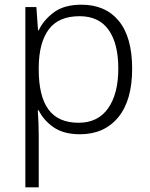

<svg xmlns="http://www.w3.org/2000/svg" viewBox="-20 -562 639 818"><path d="M327 -542Q429 -542 486 -473Q543 -404 543 -269Q543 -134 483.5 -62Q424 10 321 10Q251 10 208 -20Q165 -50 145 -92H141Q143 -67 144 -37.5Q145 -8 145 17V236H88V-532H135L142 -433H145Q165 -476 209 -509Q253 -542 327 -542ZM319 -493Q230 -493 188 -437Q146 -381 145 -276V-266Q145 -152 186.5 -95.5Q228 -39 315 -39Q397 -39 440.5 -100.5Q484 -162 484 -270Q484 -377 442.5 -435Q401 -493 319 -493Z"/></svg>

Font: Noto Sans Arabic Light
Style: Regular
Weight: 300
Designer: Monotype Design Team, Nadine Chahine, Nizar Qandah and Khaled Hosny
Foundry: Monotype Imaging Inc.
Version: Version 2.012; ttfautohint (v1.8.4.7-5d5b)